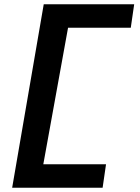

<svg xmlns="http://www.w3.org/2000/svg" viewBox="-20 -770 658 900"><path d="M37 110 185 -750H609L593 -640H299L183 0H477L461 110Z"/></svg>

Font: Hermit
Style: Bold Italic
Weight: 700
Italic angle: -10°
Designer: Pablo Caro
Version: Version 2.000;PS 002.000;hotconv 1.0.88;makeotf.lib2.5.64775